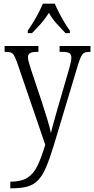

<svg xmlns="http://www.w3.org/2000/svg" viewBox="-20 -786 512 1044"><path d="M36 202Q95 202 129 180.5Q163 159 184 115Q205 71 226 1L72 -449Q63 -473 56 -485Q49 -497 38.5 -500.5Q28 -504 8 -504H5V-536H189V-504H183Q153 -504 142.5 -496.5Q132 -489 132 -474Q132 -464 136.5 -448Q141 -432 149 -407L209 -227Q225 -177 238.5 -133Q252 -89 257 -62Q263 -90 273 -124.5Q283 -159 294 -199L356 -412Q361 -430 364.5 -445.5Q368 -461 368 -473Q368 -490 357.5 -497Q347 -504 316 -504H304V-536H472V-504H469Q450 -504 439.5 -499.5Q429 -495 421 -479Q413 -463 403 -430L272 6Q250 78 230.5 123.5Q211 169 187 194Q163 219 128.5 228.5Q94 238 41 238H36ZM131 -619Q144 -638 160 -664Q176 -690 190 -717Q204 -744 213 -766H278Q287 -744 301 -717Q315 -690 330.5 -664Q346 -638 360 -619V-606H336Q310 -633 287 -658.5Q264 -684 246 -716Q226 -684 203.5 -658.5Q181 -633 154 -606H131Z"/></svg>

Font: Noto Serif Tamil Condensed Light
Style: Regular
Weight: 300
Width: 3
Designer: Indian Type Foundry, Tom Grace, and the Monotype Design Team
Foundry: Monotype Imaging Inc.
Version: Version 2.004; ttfautohint (v1.8.4.7-5d5b)